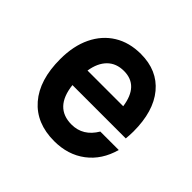

<svg xmlns="http://www.w3.org/2000/svg" viewBox="-154 -809 1008 1008"><g transform="rotate(45 350.0 -305.0)"><path d="M635 -189Q608 -91 536 -36.5Q464 18 362 18Q229 18 154.5 -68Q80 -154 80 -309Q80 -407 114.5 -478.5Q149 -550 212 -589Q275 -628 361 -628Q483 -628 552 -545Q621 -462 621 -312Q621 -297 620 -283.5Q619 -270 618 -258H222Q239 -108 365 -108Q450 -108 498 -189ZM361 -502Q304 -502 269 -467Q234 -432 224 -368H489Q470 -502 361 -502Z"/></g></svg>

Font: Martian Mono SemiBold
Style: Regular
Weight: 600
Monospace: yes
Designer: Roman Shamin
Foundry: Evil Martians
Version: Version 1.000; ttfautohint (v1.8.4.7-5d5b)